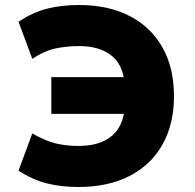

<svg xmlns="http://www.w3.org/2000/svg" viewBox="-20 -736 777 767"><path d="M294 11Q224 11 167 -3.5Q110 -18 54 -54L109 -203Q159 -174 201 -163.5Q243 -153 294 -153Q381 -153 429 -195Q477 -237 479 -322L531 -281H185V-428H533L480 -376Q478 -469 429.5 -510.5Q381 -552 296 -552Q245 -552 200 -542Q155 -532 109 -501L54 -649Q111 -687 168.5 -701.5Q226 -716 296 -716Q412 -716 497 -672.5Q582 -629 628.5 -547.5Q675 -466 675 -352Q675 -239 628.5 -157.5Q582 -76 496.5 -32.5Q411 11 294 11Z"/></svg>

Font: Nunito Sans 7pt Black
Style: Regular
Weight: 900
Designer: Vernon Adams
Foundry: Vernon Adams
Version: Version 3.101;gftools[0.9.27]